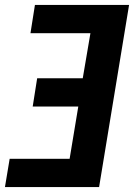

<svg xmlns="http://www.w3.org/2000/svg" viewBox="-20 -755 541 775"><path d="M0 0 19 -114H261L296 -325H112L130 -439H314L345 -621H103L121 -735H501L380 0Z"/></svg>

Font: Iosevka Heavy Oblique
Style: Regular
Weight: 900
Italic angle: -9°
Monospace: yes
Designer: Belleve Invis
Foundry: Belleve Invis
Version: Version 32.5.0; ttfautohint (v1.8.4)